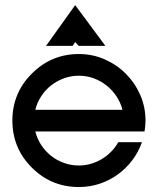

<svg xmlns="http://www.w3.org/2000/svg" viewBox="-20 -735 616 757"><path d="M291 2.4Q182.1 2.4 105.5 -74.2Q28.8 -150.9 28.8 -259.8Q28.8 -368.2 105.5 -444.8Q182.6 -522 291 -522Q344.7 -522 392.3 -501.2Q439.9 -480.5 475.8 -444.6Q511.7 -408.7 532.7 -361.1Q553.7 -313.5 553.7 -259.8Q553.7 -249.5 552.7 -238.8Q551.8 -228 549.8 -216.8H119.1Q126.5 -188 142.3 -163.6Q158.2 -139.2 180.9 -121.1Q203.6 -103 231.7 -92.8Q259.8 -82.5 291 -82.5Q315.9 -82.5 339.1 -89.4Q362.3 -96.2 382.3 -108.4Q402.3 -120.6 418.7 -137.5Q435.1 -154.3 446.3 -174.3H539.6Q526.4 -136.2 502 -103.8Q477.5 -71.3 445.1 -47.6Q412.6 -23.9 373.3 -10.7Q334 2.4 291 2.4ZM119.1 -302.2H462.9Q455.6 -330.6 439.2 -355.2Q422.9 -379.9 400.1 -397.9Q377.4 -416 349.6 -426.3Q321.8 -436.5 291 -436.5Q260.3 -436.5 232.2 -426.3Q204.1 -416 181.4 -398.2Q158.7 -380.4 142.6 -355.7Q126.5 -331.1 119.1 -302.2ZM266.6 -554.2H161.6L276.4 -714.8L395.5 -554.2H290L276.4 -569.3Z"/></svg>

Font: Proletarsk
Style: Regular
Weight: 400
Designer: Peter Wiegel, original typeface by Carl Albert Fahrenwaldt 1901
Foundry: Peter Wiegel
Version: Version 1.000 2010 initial release